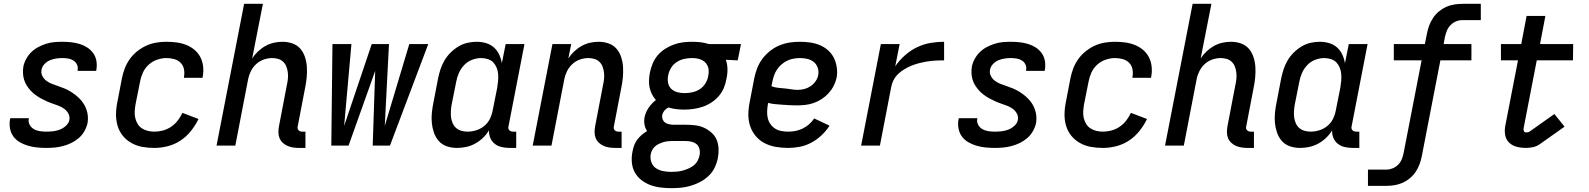

<svg xmlns="http://www.w3.org/2000/svg" viewBox="-20 -760 8290 1002"><path d="M222 12Q197 12 173 9.5Q149 7 126.5 0.5Q104 -6 84 -17.5Q64 -29 50.5 -47Q37 -65 32.5 -88.5Q28 -112 32 -136L34 -143H131L130 -140Q127 -123 135 -108.5Q143 -94 157 -86Q171 -78 188 -75.5Q205 -73 222 -73Q240 -73 257.5 -75Q275 -77 292 -83.5Q309 -90 324 -103.5Q339 -117 342 -134Q345 -152 337 -167Q329 -182 315.5 -192Q302 -202 286 -208Q270 -214 254 -219.5Q238 -225 222.5 -232Q207 -239 192.5 -247Q178 -255 164.5 -265Q151 -275 140 -287Q129 -299 120 -313Q111 -327 106 -343Q101 -359 100 -377Q99 -395 102 -413Q106 -433 117 -453Q128 -473 144 -488.5Q160 -504 180 -514.5Q200 -525 220.5 -531.5Q241 -538 262 -540Q283 -542 304 -542Q328 -542 351 -539.5Q374 -537 395.5 -530.5Q417 -524 435.5 -512Q454 -500 466.5 -482.5Q479 -465 483 -442.5Q487 -420 483 -397L482 -390H385V-393Q388 -409 382 -422.5Q376 -436 363.5 -444Q351 -452 336 -454.5Q321 -457 305 -457Q289 -457 272.5 -454.5Q256 -452 240.5 -445.5Q225 -439 212.5 -426Q200 -413 197 -397Q193 -379 201 -363.5Q209 -348 222.5 -338Q236 -328 252 -322Q268 -316 284 -310.5Q300 -305 316 -298.5Q332 -292 346 -283.5Q360 -275 373 -265Q386 -255 397.5 -243Q409 -231 417.5 -217Q426 -203 431.5 -187Q437 -171 438.5 -153.5Q440 -136 437 -118Q432 -96 420.5 -75.5Q409 -55 391 -39.5Q373 -24 352.5 -14Q332 -4 309.5 2Q287 8 265 10Q243 12 222 12Z M786 12Q753 12 722.5 6.5Q692 1 665.5 -14Q639 -29 620.5 -52Q602 -75 593.5 -104Q585 -133 585.5 -165Q586 -197 593 -230L616 -350Q621 -376 630.5 -401.5Q640 -427 656.5 -450.5Q673 -474 695.5 -492Q718 -510 743 -521.5Q768 -533 795 -537.5Q822 -542 848 -542Q875 -542 901.5 -538.5Q928 -535 952 -525.5Q976 -516 995 -500Q1014 -484 1025.5 -462Q1037 -440 1040 -413.5Q1043 -387 1038 -360L1037 -354H940V-358Q944 -379 940 -399Q936 -419 922.5 -432.5Q909 -446 889.5 -451.5Q870 -457 849 -457Q825 -457 800 -448.5Q775 -440 755.5 -422Q736 -404 725.5 -380.5Q715 -357 711 -334L687 -214Q684 -196 683 -178Q682 -160 686 -143.5Q690 -127 698.5 -113Q707 -99 721 -90Q735 -81 751.5 -77Q768 -73 786 -73Q808 -73 830.5 -79Q853 -85 873 -98.5Q893 -112 907.5 -131Q922 -150 932 -171L1016 -139Q1000 -106 976.5 -76.5Q953 -47 922 -26.5Q891 -6 855.5 3Q820 12 786 12Z M1574 12H1540Q1524 12 1508.5 9.5Q1493 7 1479.5 1Q1466 -5 1455 -15.5Q1444 -26 1438.5 -40Q1433 -54 1433 -70Q1433 -86 1436 -102L1477 -316Q1481 -333 1482.5 -349.5Q1484 -366 1482 -382Q1480 -398 1474.5 -412.5Q1469 -427 1458 -437.5Q1447 -448 1432 -452.5Q1417 -457 1400 -457Q1379 -457 1357 -449.5Q1335 -442 1317.5 -426Q1300 -410 1289.5 -389Q1279 -368 1275 -347L1208 0H1110L1254 -740H1352L1296 -455Q1309 -475 1327 -492Q1345 -509 1366 -520.5Q1387 -532 1409.5 -537Q1432 -542 1454 -542Q1482 -542 1507 -533Q1532 -524 1548 -505Q1564 -486 1572 -461Q1580 -436 1581.5 -409.5Q1583 -383 1580.5 -355.5Q1578 -328 1572 -300L1534 -102Q1532 -96 1533 -90.5Q1534 -85 1537.5 -81Q1541 -77 1546 -75Q1551 -73 1557 -73H1574Z M1709 0 1715 -530H1814L1776 -103L1920 -530H2010L1988 -103L2116 -530H2215L2015 0H1925L1938 -390L1799 0Z M2365 12Q2337 12 2312 3.5Q2287 -5 2270 -24Q2253 -43 2244.5 -68Q2236 -93 2233.5 -119.5Q2231 -146 2234 -174Q2237 -202 2243 -230L2266 -350Q2271 -374 2278.5 -397.5Q2286 -421 2299 -443.5Q2312 -466 2331 -485Q2350 -504 2372.5 -517.5Q2395 -531 2419.5 -536.5Q2444 -542 2468 -542Q2493 -542 2516.5 -535Q2540 -528 2557.5 -512.5Q2575 -497 2585 -475.5Q2595 -454 2599 -430L2619 -530H2717L2634 -102Q2632 -96 2633 -90.5Q2634 -85 2637.5 -81Q2641 -77 2646 -75Q2651 -73 2657 -73H2674V12H2640Q2619 12 2598.5 7.5Q2578 3 2562.5 -9Q2547 -21 2539 -39.5Q2531 -58 2532 -80Q2519 -58 2500 -40Q2481 -22 2458.5 -10Q2436 2 2412 7Q2388 12 2365 12ZM2420 -73Q2442 -73 2465 -80Q2488 -87 2507 -102.5Q2526 -118 2536.5 -139.5Q2547 -161 2551 -183L2575 -303Q2578 -321 2579.5 -339Q2581 -357 2579.5 -374.5Q2578 -392 2571.5 -407.5Q2565 -423 2554 -434.5Q2543 -446 2526 -451.5Q2509 -457 2491 -457Q2468 -457 2444 -448Q2420 -439 2402.5 -420.5Q2385 -402 2375 -379.5Q2365 -357 2361 -334L2337 -214Q2334 -197 2333 -180Q2332 -163 2334 -147Q2336 -131 2342.5 -116.5Q2349 -102 2360.5 -92Q2372 -82 2387.5 -77.5Q2403 -73 2420 -73Z M3224 12H3190Q3174 12 3158.5 9.5Q3143 7 3129.5 1Q3116 -5 3105 -15.5Q3094 -26 3088.5 -40Q3083 -54 3083 -70Q3083 -86 3086 -102L3127 -316Q3131 -333 3132.5 -349.5Q3134 -366 3132 -382Q3130 -398 3124.5 -412.5Q3119 -427 3108 -437.5Q3097 -448 3082 -452.5Q3067 -457 3050 -457Q3029 -457 3007 -449.5Q2985 -442 2967.5 -426Q2950 -410 2939.5 -389Q2929 -368 2925 -347L2858 0H2760L2863 -530H2961L2946 -455Q2959 -475 2977 -492Q2995 -509 3016 -520.5Q3037 -532 3059.5 -537Q3082 -542 3104 -542Q3132 -542 3157 -533Q3182 -524 3198 -505Q3214 -486 3222 -461Q3230 -436 3231.5 -409.5Q3233 -383 3230.5 -355.5Q3228 -328 3222 -300L3184 -102Q3182 -96 3183 -90.5Q3184 -85 3187.5 -81Q3191 -77 3196 -75Q3201 -73 3207 -73H3224Z M3485 222Q3456 222 3427.5 218.5Q3399 215 3373.5 205.5Q3348 196 3326.5 179Q3305 162 3292.5 139Q3280 116 3277.5 87.5Q3275 59 3281 30Q3284 14 3289.5 -1.5Q3295 -17 3305.5 -31Q3316 -45 3329 -56Q3342 -67 3357 -76Q3347 -91 3343.5 -110Q3340 -129 3344 -149Q3349 -174 3365 -197.5Q3381 -221 3403 -238Q3391 -251 3382.5 -268Q3374 -285 3370 -303.5Q3366 -322 3367 -342.5Q3368 -363 3372 -383Q3377 -406 3386.5 -429Q3396 -452 3412.5 -471.5Q3429 -491 3451 -505Q3473 -519 3496.5 -527.5Q3520 -536 3544 -539Q3568 -542 3591 -542Q3614 -542 3636 -539.5Q3658 -537 3679 -530H3847L3830 -445L3768 -448Q3776 -425 3776.5 -399.5Q3777 -374 3771 -348Q3767 -324 3757.5 -301Q3748 -278 3731 -258.5Q3714 -239 3692.5 -225Q3671 -211 3647.5 -203Q3624 -195 3599.5 -191.5Q3575 -188 3552 -188Q3530 -188 3509 -190.5Q3488 -193 3469 -199Q3456 -193 3447 -182Q3438 -171 3436 -159Q3434 -148 3438 -137.5Q3442 -127 3450 -121Q3458 -115 3468.5 -112.5Q3479 -110 3491 -109H3559Q3584 -109 3609 -106Q3634 -103 3655 -93Q3676 -83 3693.5 -67.5Q3711 -52 3720 -30.5Q3729 -9 3730 16Q3731 41 3726 66Q3721 91 3709.5 115Q3698 139 3678 158Q3658 177 3634 189.5Q3610 202 3585 209.5Q3560 217 3534.5 219.5Q3509 222 3485 222ZM3553 -274Q3573 -274 3593.5 -278.5Q3614 -283 3632 -294.5Q3650 -306 3661.5 -325Q3673 -344 3676 -363Q3680 -381 3678 -397.5Q3676 -414 3666.5 -427Q3657 -440 3642.5 -447Q3628 -454 3611 -456L3590 -457Q3571 -457 3550.5 -452.5Q3530 -448 3511.5 -436Q3493 -424 3482 -405.5Q3471 -387 3467 -367Q3463 -347 3466.5 -328Q3470 -309 3483 -296.5Q3496 -284 3514.5 -279Q3533 -274 3553 -274ZM3484 137Q3499 137 3514 135.5Q3529 134 3543.5 130Q3558 126 3573 119.5Q3588 113 3600.5 103Q3613 93 3620.5 79Q3628 65 3631 50Q3634 34 3630.5 18.5Q3627 3 3616.5 -6.5Q3606 -16 3590.5 -20Q3575 -24 3559 -24H3484Q3473 -24 3462 -22.5Q3451 -21 3440 -17.5Q3429 -14 3417.5 -8.5Q3406 -3 3397.5 5Q3389 13 3383.5 23.5Q3378 34 3376 45Q3372 67 3379.5 87Q3387 107 3403.5 118Q3420 129 3441 133Q3462 137 3484 137Z M4093 12Q4060 12 4028.5 6.5Q3997 1 3970 -13Q3943 -27 3923.5 -50.5Q3904 -74 3894.5 -103Q3885 -132 3885.5 -164.5Q3886 -197 3893 -230L3916 -350Q3921 -376 3931 -402.5Q3941 -429 3958 -452Q3975 -475 3998 -493.5Q4021 -512 4047.5 -523Q4074 -534 4101 -538Q4128 -542 4154 -542Q4182 -542 4209 -538Q4236 -534 4259.5 -524Q4283 -514 4302 -497Q4321 -480 4332 -457.5Q4343 -435 4347 -408Q4351 -381 4346 -354Q4341 -332 4330.5 -311.5Q4320 -291 4304 -273.5Q4288 -256 4268 -243Q4248 -230 4226.5 -222.5Q4205 -215 4183 -212.5Q4161 -210 4139 -210Q4120 -210 4101 -211Q4082 -212 4063.5 -213.5Q4045 -215 4026 -216.5Q4007 -218 3989 -223L3987 -214Q3984 -195 3983.5 -177Q3983 -159 3987 -142.5Q3991 -126 4001 -112Q4011 -98 4025 -89Q4039 -80 4057 -76.5Q4075 -73 4093 -73Q4112 -73 4131 -76.5Q4150 -80 4168.5 -89Q4187 -98 4202.5 -111.5Q4218 -125 4229 -142L4309 -104Q4292 -77 4267.5 -54Q4243 -31 4214 -15.5Q4185 0 4154 6Q4123 12 4093 12ZM4143 -291Q4160 -291 4177.5 -295.5Q4195 -300 4210 -310Q4225 -320 4236 -335.5Q4247 -351 4250 -368Q4254 -388 4247.5 -406.5Q4241 -425 4227 -436.5Q4213 -448 4194 -452.5Q4175 -457 4155 -457Q4139 -457 4121.5 -454Q4104 -451 4088.5 -443.5Q4073 -436 4059 -424Q4045 -412 4035 -397Q4025 -382 4019.5 -366Q4014 -350 4011 -334L4006 -310Q4022 -304 4039 -302Q4056 -300 4074 -298.5Q4092 -297 4109 -294Q4126 -291 4143 -291Z M4474 0 4577 -530H4675L4652 -414Q4674 -446 4703.5 -472Q4733 -498 4767 -514Q4801 -530 4836.5 -536Q4872 -542 4907 -542V-445Q4891 -445 4875.5 -444.5Q4860 -444 4844 -442.5Q4828 -441 4811.5 -438Q4795 -435 4779 -431Q4763 -427 4746.5 -421Q4730 -415 4715.5 -407.5Q4701 -400 4686 -389.5Q4671 -379 4659.5 -366Q4648 -353 4641 -337.5Q4634 -322 4631 -306L4572 0Z M5172 12Q5147 12 5123 9.5Q5099 7 5076.5 0.5Q5054 -6 5034 -17.5Q5014 -29 5000.5 -47Q4987 -65 4982.5 -88.5Q4978 -112 4982 -136L4984 -143H5081L5080 -140Q5077 -123 5085 -108.5Q5093 -94 5107 -86Q5121 -78 5138 -75.5Q5155 -73 5172 -73Q5190 -73 5207.5 -75Q5225 -77 5242 -83.5Q5259 -90 5274 -103.5Q5289 -117 5292 -134Q5295 -152 5287 -167Q5279 -182 5265.5 -192Q5252 -202 5236 -208Q5220 -214 5204 -219.5Q5188 -225 5172.5 -232Q5157 -239 5142.5 -247Q5128 -255 5114.5 -265Q5101 -275 5090 -287Q5079 -299 5070 -313Q5061 -327 5056 -343Q5051 -359 5050 -377Q5049 -395 5052 -413Q5056 -433 5067 -453Q5078 -473 5094 -488.5Q5110 -504 5130 -514.5Q5150 -525 5170.5 -531.5Q5191 -538 5212 -540Q5233 -542 5254 -542Q5278 -542 5301 -539.5Q5324 -537 5345.5 -530.5Q5367 -524 5385.5 -512Q5404 -500 5416.5 -482.5Q5429 -465 5433 -442.5Q5437 -420 5433 -397L5432 -390H5335V-393Q5338 -409 5332 -422.5Q5326 -436 5313.5 -444Q5301 -452 5286 -454.5Q5271 -457 5255 -457Q5239 -457 5222.5 -454.5Q5206 -452 5190.5 -445.5Q5175 -439 5162.5 -426Q5150 -413 5147 -397Q5143 -379 5151 -363.5Q5159 -348 5172.5 -338Q5186 -328 5202 -322Q5218 -316 5234 -310.5Q5250 -305 5266 -298.5Q5282 -292 5296 -283.5Q5310 -275 5323 -265Q5336 -255 5347.5 -243Q5359 -231 5367.5 -217Q5376 -203 5381.5 -187Q5387 -171 5388.5 -153.5Q5390 -136 5387 -118Q5382 -96 5370.5 -75.5Q5359 -55 5341 -39.5Q5323 -24 5302.5 -14Q5282 -4 5259.5 2Q5237 8 5215 10Q5193 12 5172 12Z M5736 12Q5703 12 5672.5 6.5Q5642 1 5615.5 -14Q5589 -29 5570.5 -52Q5552 -75 5543.5 -104Q5535 -133 5535.5 -165Q5536 -197 5543 -230L5566 -350Q5571 -376 5580.5 -401.5Q5590 -427 5606.5 -450.5Q5623 -474 5645.5 -492Q5668 -510 5693 -521.5Q5718 -533 5745 -537.5Q5772 -542 5798 -542Q5825 -542 5851.5 -538.5Q5878 -535 5902 -525.5Q5926 -516 5945 -500Q5964 -484 5975.5 -462Q5987 -440 5990 -413.5Q5993 -387 5988 -360L5987 -354H5890V-358Q5894 -379 5890 -399Q5886 -419 5872.5 -432.5Q5859 -446 5839.5 -451.5Q5820 -457 5799 -457Q5775 -457 5750 -448.5Q5725 -440 5705.5 -422Q5686 -404 5675.5 -380.5Q5665 -357 5661 -334L5637 -214Q5634 -196 5633 -178Q5632 -160 5636 -143.5Q5640 -127 5648.5 -113Q5657 -99 5671 -90Q5685 -81 5701.5 -77Q5718 -73 5736 -73Q5758 -73 5780.5 -79Q5803 -85 5823 -98.5Q5843 -112 5857.5 -131Q5872 -150 5882 -171L5966 -139Q5950 -106 5926.5 -76.5Q5903 -47 5872 -26.5Q5841 -6 5805.5 3Q5770 12 5736 12Z M6524 12H6490Q6474 12 6458.5 9.5Q6443 7 6429.5 1Q6416 -5 6405 -15.5Q6394 -26 6388.5 -40Q6383 -54 6383 -70Q6383 -86 6386 -102L6427 -316Q6431 -333 6432.5 -349.5Q6434 -366 6432 -382Q6430 -398 6424.5 -412.5Q6419 -427 6408 -437.5Q6397 -448 6382 -452.5Q6367 -457 6350 -457Q6329 -457 6307 -449.5Q6285 -442 6267.5 -426Q6250 -410 6239.5 -389Q6229 -368 6225 -347L6158 0H6060L6204 -740H6302L6246 -455Q6259 -475 6277 -492Q6295 -509 6316 -520.5Q6337 -532 6359.5 -537Q6382 -542 6404 -542Q6432 -542 6457 -533Q6482 -524 6498 -505Q6514 -486 6522 -461Q6530 -436 6531.5 -409.5Q6533 -383 6530.5 -355.5Q6528 -328 6522 -300L6484 -102Q6482 -96 6483 -90.5Q6484 -85 6487.5 -81Q6491 -77 6496 -75Q6501 -73 6507 -73H6524Z M6765 12Q6737 12 6712 3.5Q6687 -5 6670 -24Q6653 -43 6644.5 -68Q6636 -93 6633.5 -119.5Q6631 -146 6634 -174Q6637 -202 6643 -230L6666 -350Q6671 -374 6678.5 -397.5Q6686 -421 6699 -443.5Q6712 -466 6731 -485Q6750 -504 6772.5 -517.5Q6795 -531 6819.5 -536.5Q6844 -542 6868 -542Q6893 -542 6916.5 -535Q6940 -528 6957.5 -512.5Q6975 -497 6985 -475.5Q6995 -454 6999 -430L7019 -530H7117L7034 -102Q7032 -96 7033 -90.5Q7034 -85 7037.5 -81Q7041 -77 7046 -75Q7051 -73 7057 -73H7074V12H7040Q7019 12 6998.5 7.5Q6978 3 6962.5 -9Q6947 -21 6939 -39.5Q6931 -58 6932 -80Q6919 -58 6900 -40Q6881 -22 6858.5 -10Q6836 2 6812 7Q6788 12 6765 12ZM6820 -73Q6842 -73 6865 -80Q6888 -87 6907 -102.5Q6926 -118 6936.5 -139.5Q6947 -161 6951 -183L6975 -303Q6978 -321 6979.5 -339Q6981 -357 6979.5 -374.5Q6978 -392 6971.5 -407.5Q6965 -423 6954 -434.5Q6943 -446 6926 -451.5Q6909 -457 6891 -457Q6868 -457 6844 -448Q6820 -439 6802.5 -420.5Q6785 -402 6775 -379.5Q6765 -357 6761 -334L6737 -214Q6734 -197 6733 -180Q6732 -163 6734 -147Q6736 -131 6742.5 -116.5Q6749 -102 6760.5 -92Q6772 -82 6787.5 -77.5Q6803 -73 6820 -73Z M7119 210V125H7216Q7232 125 7248 118.5Q7264 112 7276.5 99.5Q7289 87 7295.5 71Q7302 55 7305 39L7399 -445H7254V-530H7416L7427 -585Q7431 -606 7438.5 -626.5Q7446 -647 7458.5 -666Q7471 -685 7489 -700Q7507 -715 7527 -724Q7547 -733 7569 -736.5Q7591 -740 7612 -740H7708V-655H7611Q7595 -655 7579 -648.5Q7563 -642 7550.5 -629.5Q7538 -617 7531.5 -601Q7525 -585 7521 -569L7514 -530H7659V-445H7497L7400 55Q7396 76 7388.5 96.5Q7381 117 7368.5 136Q7356 155 7338 170Q7320 185 7299.5 194Q7279 203 7257.5 206.5Q7236 210 7215 210Z M7943 12Q7918 12 7895 6Q7872 0 7855.5 -16Q7839 -32 7835 -56Q7831 -80 7836 -105L7902 -445H7813V-530H7919L7947 -677H8045L8017 -530H8190L8189 -445H8000L7931 -89Q7930 -82 7933 -75.5Q7936 -69 7943 -69Q7948 -69 7952.5 -69.5Q7957 -70 7962 -73L8092 -165L8145 -99L8015 -7Q7999 4 7980 8Q7961 12 7943 12Z"/></svg>

Font: Lode Dark
Style: Bold Italic
Weight: 700
Italic angle: -11°
Monospace: yes
Designer: Belleve Invis
Foundry: Belleve Invis
Version: Version 29.2.0; ttfautohint (v1.8.3)